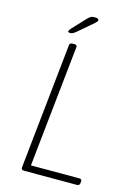

<svg xmlns="http://www.w3.org/2000/svg" viewBox="-129 -930 694 996"><g transform="rotate(15 218.0 -432.0)"><path d="M104 0Q87 0 89 -15L160 -690Q161 -702 177 -702H185Q202 -702 200 -690L131 -36H392Q405 -36 404 -22L403 -14Q402 0 387 0ZM150 -752Q138 -752 138 -759Q138 -765 152 -779L210 -841Q223 -855 231 -859.5Q239 -864 253 -864Q274 -864 274 -853Q274 -849 267 -841.5Q260 -834 239 -817L183 -769Q172 -760 165 -756Q158 -752 150 -752Z"/></g></svg>

Font: Asap Semi Condensed Semi Condensed Thin
Style: Italic
Weight: 100
Width: 4
Italic angle: -6°
Designer: Pablo Cosgaya
Foundry: Omnibus-Type
Version: Version 3.001; ttfautohint (v1.8.4.7-5d5b)